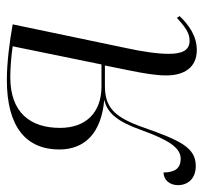

<svg xmlns="http://www.w3.org/2000/svg" viewBox="-42 -547 594 560"><g transform="rotate(-90 255.0 -267.0)"><path d="M389 10C430 10 462 -13 488 -40L483 -48C457 -25 440 -11 416 -11C388 -11 378 -33 378 -72C378 -106 385 -151 395 -197L464 -527C414 -536 352 -544 302 -544C165 -544 99 -488 99 -391C99 -316 148 -268 244 -260C206 -251 181 -224 155 -150C126 -70 103 -37 72 -37C45 -37 32 -53 32 -87C11 -87 -5 -70 -5 -45C-5 -16 14 7 51 7C104 7 125 -37 163 -145C194 -234 224 -258 285 -258H344L330 -189C321 -145 315 -109 315 -79C315 -27 338 10 389 10ZM283 -268C206 -268 162 -314 162 -389C162 -475 206 -534 310 -534C337 -534 373 -531 400 -527L347 -268Z"/></g></svg>

Font: Noto Serif Display SemiCondensed Light
Style: Italic
Weight: 300
Width: 4
Italic angle: -12°
Designer: Monotype Design Team
Foundry: Monotype Imaging Inc.
Version: Version 2.009